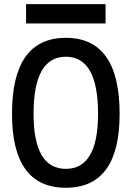

<svg xmlns="http://www.w3.org/2000/svg" viewBox="-20 -883 626 913"><path d="M293 9.8Q37.1 9.8 37.1 -341.8Q37.1 -703.1 293 -703.1Q548.8 -703.1 548.8 -341.8Q548.8 9.8 293 9.8ZM293 -80.1Q446.3 -80.1 446.3 -341.8Q446.3 -613.3 293 -613.3Q139.6 -613.3 139.6 -341.8Q139.6 -80.1 293 -80.1ZM104 -771.5V-863.3H481.9V-771.5Z"/></svg>

Font: Cascadia Code PL
Style: Regular
Weight: 400
Monospace: yes
Designer: Aaron Bell
Foundry: Saja Typeworks
Version: Version 2102.003